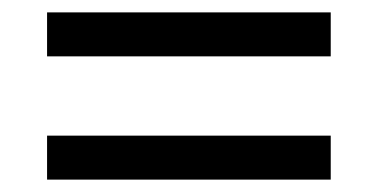

<svg xmlns="http://www.w3.org/2000/svg" viewBox="-20 -507 612 310"><path d="M56 -416V-487H514V-416ZM56 -217V-288H514V-217Z"/></svg>

Font: Noto Sans Sundanese
Style: Regular
Weight: 400
Designer: Monotype Design Team (Regular), Sérgio L. Martins (other weights)
Foundry: Monotype Imaging Inc.
Version: Version 2.003